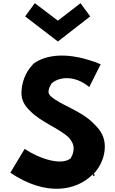

<svg xmlns="http://www.w3.org/2000/svg" viewBox="-20 -1173 726 1207"><path d="M135 -237 45 -87C270 64 457 25 557 -71L564 -77V-68H574V-78H567C613 -127 639 -189 639 -251C639 -309 615 -350 580 -385L573 -392C492 -479 353 -515 300 -568H299C292 -575 285 -584 285 -595C285 -614 292 -628 302 -644V-647L304 -648C349 -690 448 -703 541 -626L613 -769C411 -852 269 -830 191 -773L184 -765C139 -717 115 -652 115 -588C115 -547 132 -513 161 -484L169 -476C234 -407 353 -366 414 -307L416 -305V-304C431 -287 443 -265 443 -240C443 -217 436 -198 427 -184V-181L426 -179C367 -128 224 -177 135 -237ZM199 -1153 138 -1070 344 -912 547 -1070 486 -1153 344 -1043ZM565 -78H566Z"/></svg>

Font: Hussar Woodtype
Style: SeBd
Weight: 900
Foundry: Cannot Into Space Fonts
Version: Version 1.07